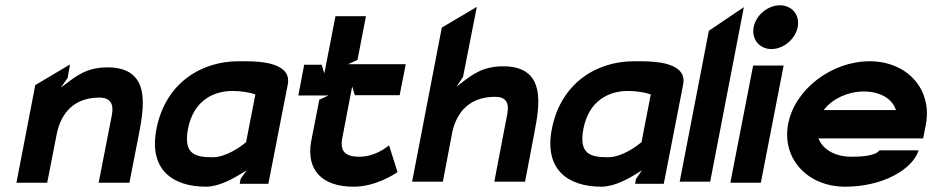

<svg xmlns="http://www.w3.org/2000/svg" viewBox="-20 -693 3515 724"><path d="M42 -4H158L193 -183C205 -247 243 -325 355 -325C395 -325 410 -302 402 -260L352 -4H468L503 -183C523 -288 552 -439 385 -439C308 -439 268 -407 226 -375L209 -362L235 -399L244 -450L113 -372Z M570 -207C540 -53 631 11 757 11C806 11 861 -20 896 -42L910 -51L887 -18L884 0H992L1065 -374C1081 -455 967 -462 904 -462H879C740 -462 604 -381 570 -207ZM689 -208C710 -314 785 -350 857 -350C890 -350 924 -344 943 -337L908 -157C889 -141 834 -100 781 -100C714 -100 671 -113 689 -208Z M1105 -333H1219L1184 -317L1153 -158C1135 -53 1193 11 1313 11C1395 11 1464 -34 1479 -44L1447 -145C1434 -134 1391 -102 1335 -102C1280 -102 1261 -124 1271 -174L1308 -367L1318 -334H1487L1510 -451H1293L1328 -467L1360 -632H1245L1203 -416L1193 -449H1127Z M1534 -8H1650L1684 -187C1696 -251 1735 -328 1847 -328C1887 -328 1901 -306 1893 -264L1844 -8H1960L1994 -187C2014 -292 2044 -443 1877 -443C1800 -443 1760 -411 1718 -379L1701 -366L1726 -403L1778 -667L1646 -589Z M2061 -207C2031 -53 2122 11 2248 11C2297 11 2352 -20 2387 -42L2401 -51L2378 -18L2375 0H2483L2556 -374C2572 -455 2458 -462 2395 -462H2370C2231 -462 2095 -381 2061 -207ZM2180 -208C2201 -314 2276 -350 2348 -350C2381 -350 2415 -344 2434 -337L2399 -157C2380 -141 2325 -100 2272 -100C2205 -100 2162 -113 2180 -208Z M2543 -8H2658L2785 -666L2653 -577Z M2822 -591C2813 -545 2844 -508 2889 -508C2934 -508 2979 -545 2988 -591C2997 -637 2966 -673 2921 -673C2876 -673 2831 -637 2822 -591ZM2734 -4H2849L2935 -446H2820Z M2952 -226C2927 -95 3025 11 3167 11C3309 11 3421 -54 3444 -126H3296C3281 -104 3223 -102 3189 -102C3131 -102 3086 -128 3069 -165L3066 -171H3461L3471 -222C3497 -355 3402 -462 3259 -462C3117 -462 2977 -357 2952 -226ZM3086 -278 3091 -284C3121 -321 3178 -348 3237 -348C3296 -348 3341 -323 3356 -284L3359 -278Z"/></svg>

Font: Charger EcoBold
Style: Obl
Weight: 1000
Designer: Jasper
Foundry: Cannot Into Space Fonts
Version: Version 1.1